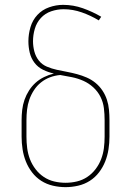

<svg xmlns="http://www.w3.org/2000/svg" viewBox="-20 -763 540 791"><path d="M250 8Q224 8 198 2Q172 -4 150 -18Q128 -32 112 -53Q96 -74 86.5 -98Q77 -122 73 -148Q69 -174 69 -200V-268Q69 -289 71.5 -310.5Q74 -332 81 -352Q88 -372 99.5 -390Q111 -408 126.5 -422Q142 -436 161.5 -445.5Q181 -455 202 -460Q179 -465 157.5 -475.5Q136 -486 122 -504.5Q108 -523 102.5 -546Q97 -569 97 -593Q97 -622 105.5 -651Q114 -680 134 -701.5Q154 -723 182.5 -733Q211 -743 240 -743Q282 -743 321.5 -729Q361 -715 397 -694L387 -679Q354 -699 317 -712Q280 -725 242 -725Q216 -725 191 -716.5Q166 -708 148.5 -689Q131 -670 123.5 -644.5Q116 -619 116 -593Q116 -572 121.5 -551Q127 -530 140 -513.5Q153 -497 173 -488.5Q193 -480 214 -475.5Q235 -471 256 -467Q277 -463 297.5 -457.5Q318 -452 337.5 -443.5Q357 -435 373.5 -421.5Q390 -408 402 -390Q414 -372 420.5 -352Q427 -332 429 -310.5Q431 -289 431 -268V-200Q431 -174 427 -148Q423 -122 413.5 -98Q404 -74 388 -53Q372 -32 350 -18Q328 -4 302 2Q276 8 250 8ZM250 -10Q274 -10 297 -15.5Q320 -21 339.5 -34Q359 -47 373.5 -66Q388 -85 396.5 -107Q405 -129 408 -152.5Q411 -176 411 -200V-268Q411 -293 408 -317.5Q405 -342 394 -364Q383 -386 364.5 -403Q346 -420 323.5 -430Q301 -440 276.5 -445Q252 -450 228 -454Q206 -452 186 -444.5Q166 -437 149 -423.5Q132 -410 120 -391.5Q108 -373 101 -353Q94 -333 91.5 -311.5Q89 -290 89 -268V-200Q89 -176 92 -152.5Q95 -129 103.5 -107Q112 -85 126.5 -66Q141 -47 160.5 -34Q180 -21 203 -15.5Q226 -10 250 -10Z"/></svg>

Font: Iosevka Slab Thin
Style: Regular
Weight: 100
Monospace: yes
Designer: Belleve Invis
Foundry: Belleve Invis
Version: Version 11.1.0; ttfautohint (v1.8.3)